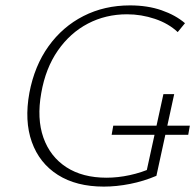

<svg xmlns="http://www.w3.org/2000/svg" viewBox="-20 -685 724 712"><path d="M365 7Q263 7 194.5 -36.5Q126 -80 98 -158.5Q70 -237 89 -341Q108 -441 160 -513.5Q212 -586 289.5 -625.5Q367 -665 462 -665Q527 -665 579 -647Q631 -629 666 -599L639 -566Q605 -598 554.5 -615Q504 -632 451 -632Q372 -632 306 -597.5Q240 -563 194.5 -497.5Q149 -432 133 -340Q116 -245 141 -174.5Q166 -104 226 -65Q286 -26 375 -26Q417 -26 461 -35.5Q505 -45 545 -63L520 -34L586 -336H626L560 -33Q513 -13 462.5 -3Q412 7 365 7ZM394 -185 400 -219H684L678 -185Z"/></svg>

Font: Ysabeau ExtraLight
Style: Italic
Weight: 250
Italic angle: -12°
Version: Version 2.000;gftools[0.9.27.dev2+g8671c4b]